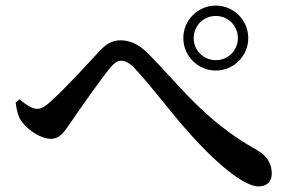

<svg xmlns="http://www.w3.org/2000/svg" viewBox="-20 -718 1040 686"><path d="M751 -466C815 -466 867 -518 867 -582C867 -646 815 -698 751 -698C687 -698 635 -646 635 -582C635 -518 687 -466 751 -466ZM751 -661C795 -661 830 -626 830 -582C830 -538 795 -503 751 -503C707 -503 672 -538 672 -582C672 -626 707 -661 751 -661ZM58 -283C82 -251 127 -222 162 -222C194 -222 210 -247 233 -281C267 -331 338 -432 373 -475C388 -493 400 -501 412 -501C426 -501 441 -495 460 -475C526 -406 603 -297 688 -208C772 -119 856 -52 904 -52C935 -52 951 -70 951 -98C951 -129 938 -159 898 -182C711 -286 621 -414 509 -527C474 -562 442 -574 410 -574C382 -574 359 -561 336 -536C302 -499 213 -402 164 -358C143 -338 127 -329 112 -329C97 -329 73 -343 50 -363L36 -352C39 -325 45 -300 58 -283Z"/></svg>

Font: Source Han Serif CN SemiBold
Style: Regular
Weight: 600
Designer: Ryoko NISHIZUKA 西塚涼子 (kana & ideographs); Frank Grießhammer (Latin, Greek & Cyrillic); Wenlong ZHANG 张文龙 (bopomofo); San
Foundry: Adobe Systems Incorporated
Version: Version 1.000;PS 1;hotconv 16.6.53;makeotf.lib2.5.65590